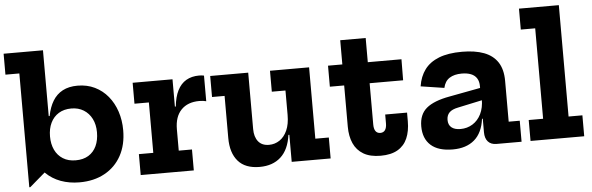

<svg xmlns="http://www.w3.org/2000/svg" viewBox="-53 -959 3520 1142"><g transform="rotate(-5 1707.0 -388.0)"><path d="M80 14.5V-665H-3V-790H232V-353.5L229 -299V-220.5L232 -111L86 14.5ZM381 11.5Q320.5 11.5 269.2 -7.2Q218 -26 180.2 -63.2Q142.5 -100.5 122 -156L229 -275.5Q229 -230 245.5 -195.2Q262 -160.5 293.5 -140.8Q325 -121 369.5 -121Q414.5 -121 445.8 -140.2Q477 -159.5 493.2 -194.2Q509.5 -229 509.5 -276.5Q509.5 -322.5 492 -357Q474.5 -391.5 443 -411Q411.5 -430.5 369.5 -430.5Q325.5 -430.5 294 -411Q262.5 -391.5 245.8 -356.8Q229 -322 229 -275.5L214 -397H237.5Q247.5 -449.5 270 -486.5Q292.5 -523.5 329.2 -543Q366 -562.5 418 -562.5Q475 -562.5 520.8 -540.2Q566.5 -518 599 -478.5Q631.5 -439 648.8 -386.8Q666 -334.5 666 -275Q666 -188 630.8 -123.5Q595.5 -59 531.2 -23.8Q467 11.5 381 11.5Z M984.5 -125H1063.5V0H746.5V-125H832.5V-426H746.5V-551H984.5ZM1173 -403.5Q1164.5 -406 1154.2 -407.2Q1144 -408.5 1132 -408.5Q1062.5 -408.5 1023.5 -368Q984.5 -327.5 984.5 -252.5L958 -388H990Q995.5 -445 1014.8 -483.2Q1034 -521.5 1066.5 -540.5Q1099 -559.5 1143.5 -559.5Q1152 -559.5 1159.2 -558.8Q1166.5 -558 1173 -556.5Z M1648 -426H1566.5V-551H1800V-125H1880.5V0H1648ZM1436.5 -551V-214Q1436.5 -167.5 1458.5 -140Q1480.5 -112.5 1523 -112.5Q1557.5 -112.5 1586 -131.5Q1614.5 -150.5 1631.2 -187.8Q1648 -225 1648 -280L1674.5 -161.5H1642.5Q1630.5 -74 1582.2 -30.2Q1534 13.5 1456 13.5Q1370 13.5 1327.2 -36Q1284.5 -85.5 1284.5 -173.5V-425.5H1209.5V-551Z M2150.5 -179.5Q2150.5 -152.5 2160.2 -139Q2170 -125.5 2188.5 -125.5Q2207 -125.5 2216.8 -139.2Q2226.5 -153 2226.5 -179.5V-232H2357V-180.5Q2357 -121.5 2338.5 -78.8Q2320 -36 2280.5 -13Q2241 10 2178.5 10Q2116 10 2076.2 -13.5Q2036.5 -37 2017.5 -79.5Q1998.5 -122 1998.5 -179.5V-425.5H1913V-551H1998.5V-695.5H2150.5V-551H2351.5L2350.5 -425.5H2150.5Z M2871 0Q2838 0 2820.2 -19.8Q2802.5 -39.5 2802.5 -75.5V-194L2813 -214L2807 -274L2802.5 -307.5V-351Q2802.5 -379.5 2790.5 -398.2Q2778.5 -417 2755.8 -426Q2733 -435 2701 -435Q2656 -435 2627.8 -416.8Q2599.5 -398.5 2591 -359L2451 -380.5Q2460 -439 2490.5 -480Q2521 -521 2576 -542.5Q2631 -564 2713.5 -564Q2791 -564 2844.8 -543.8Q2898.5 -523.5 2926.5 -480.5Q2954.5 -437.5 2954.5 -369.5V-125.5H3020.5V0ZM2609.5 10Q2523 10 2478.5 -30Q2434 -70 2434 -143Q2434 -214 2478.5 -251.2Q2523 -288.5 2618 -305.5L2830.5 -345.5V-271.5L2662 -235.5Q2626 -228.5 2609.5 -211.8Q2593 -195 2593 -167.5Q2593 -138 2611.8 -122.5Q2630.5 -107 2665.5 -107Q2705.5 -107 2737.8 -127Q2770 -147 2788.5 -184.2Q2807 -221.5 2807 -274L2832 -156.5H2798Q2787 -73 2738.5 -31.5Q2690 10 2609.5 10Z M3312 -125H3394.5V0H3074V-125H3160V-665H3074V-790H3312Z"/></g></svg>

Font: Hepta Slab
Style: Bold
Weight: 700
Designer: Michael LaGattuta
Foundry: Michael LaGattuta
Version: Version 1.100